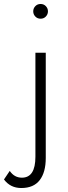

<svg xmlns="http://www.w3.org/2000/svg" viewBox="-98 -725 340 965"><path d="M-49 134Q-26 168 12 168Q80 168 80 63V-460H132V69Q132 141 101.5 180.5Q71 220 9 220Q-46 220 -78 177ZM79.5 -642Q69 -653 69 -668Q69 -683 79.5 -694Q90 -705 106 -705Q122 -705 132.5 -694Q143 -683 143 -668Q143 -653 132.5 -642Q122 -631 106 -631Q90 -631 79.5 -642Z"/></svg>

Font: Renner* Light
Style: Light
Weight: 300
Version: Version 003.000 ; ttfautohint (v0.97) -l 8 -r 50 -G 200 -x 1